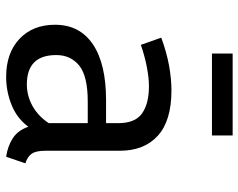

<svg xmlns="http://www.w3.org/2000/svg" viewBox="-98 -686 795 640"><g transform="rotate(90 300.0 -365.5)"><path d="M482 -119Q482 -87 492 -73Q502 -59 524 -52L502 12Q467 7 440.5 -10Q414 -27 402 -62Q374 -24 329 -6Q284 12 236 12Q156 12 109 -32.5Q62 -77 62 -151Q62 -233 127 -277Q192 -321 313 -321H390V-362Q390 -418 357.5 -441Q325 -464 267 -464Q241 -464 205.5 -457.5Q170 -451 129 -437L105 -505Q154 -523 198 -531Q242 -539 281 -539Q382 -539 432 -493.5Q482 -448 482 -367ZM261 -57Q299 -57 333 -76Q367 -95 390 -130V-260H318Q233 -260 198 -231.5Q163 -203 163 -155Q163 -57 261 -57ZM431 -674H158V-743H431Z"/></g></svg>

Font: Wlorlttqgufhjawjgtejqphaquk
Style: Regular
Weight: 400
Monospace: yes
Designer: Carrois Corporate & Edenspiekermann
Foundry: Carrois Corporate GbR & Edenspiekermann AG
Version: Version 2.001